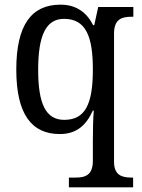

<svg xmlns="http://www.w3.org/2000/svg" viewBox="-20 -566 609 825"><path d="M276 239H552V197H546C505 197 470 188 470 129V-422C470 -485 505 -494 545 -494H553V-536H402L385 -458H380C354 -510 310 -546 240 -546C116 -546 50 -460 50 -267C50 -75 116 10 237 10C310 10 351 -29 379 -91H383C380 -62 379 3 379 39V125C379 188 345 197 304 197H276ZM256 -51C176 -51 144 -121 144 -266C144 -411 176 -485 255 -485C350 -485 379 -408 379 -267C379 -120 347 -51 256 -51Z"/></svg>

Font: Noto Serif Lao SemiCondensed
Style: Regular
Weight: 400
Width: 4
Designer: Monotype Design Team
Foundry: Monotype Imaging Inc.
Version: Version 2.003